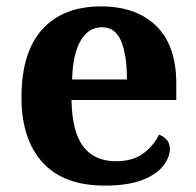

<svg xmlns="http://www.w3.org/2000/svg" viewBox="-20 -569 613 599"><path d="M307 10Q178 10 112.5 -62.5Q47 -135 47 -265Q47 -406 112 -477.5Q177 -549 295 -549Q405 -549 467.5 -488Q530 -427 530 -308V-257H203Q205 -157 240 -111.5Q275 -66 342 -66Q394 -66 426.5 -90Q459 -114 476 -149Q490 -144 500 -133Q510 -122 510 -104Q510 -79 489.5 -52Q469 -25 424 -7.5Q379 10 307 10ZM376 -321Q376 -397 358 -440.5Q340 -484 298 -484Q256 -484 231.5 -442Q207 -400 205 -321Z"/></svg>

Font: Noto Rashi Hebrew
Style: Bold
Weight: 700
Version: Version 1.006